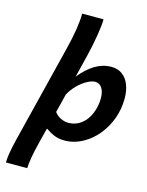

<svg xmlns="http://www.w3.org/2000/svg" viewBox="-145 -862 911 1187"><g transform="rotate(15 311.0 -268.5)"><path d="M321.8 -99.6Q366.7 -99.6 402.3 -126.5Q438 -153.3 457.3 -200.2Q476.6 -247.1 476.6 -297.4Q476.6 -338.4 460.9 -363Q445.3 -387.7 417.5 -387.7Q395.5 -387.7 366.2 -371.8Q336.9 -356 308.6 -327.9Q280.3 -299.8 261.2 -264.6L231.4 -145Q246.6 -124 271.2 -111.8Q295.9 -99.6 321.8 -99.6ZM327.6 -534.7 291.5 -387.7Q337.9 -444.3 386.7 -473.6Q435.5 -502.9 490.7 -502.9Q531.7 -502.9 560.5 -481.4Q589.4 -460 604.2 -421.9Q619.1 -383.8 619.1 -334.5Q619.1 -267.1 596.9 -206.1Q574.7 -145 536.1 -97.7Q497.6 -50.3 448.2 -22Q389.2 12.2 326.2 12.2Q290.5 12.2 263.4 1.7Q236.3 -8.8 203.1 -31.2L176.8 72.8Q163.1 128.9 156.5 167Q149.9 205.1 148.4 236.8H12.2Q12.2 187.5 36.6 87.9L191.4 -534.7Q229.5 -686 229.5 -773.9H366.2Q366.2 -735.8 354.7 -667.2Q343.3 -598.6 327.6 -534.7Z"/></g></svg>

Font: Lesson One
Style: Bold Italic
Weight: 700
Italic angle: -14°
Designer: But Ko, Victor Gaultney, Annie Olsen, Julie Remington, Don Collingsworth, Eric Hays, Becca Hirsbrunner
Version: Version 1.100